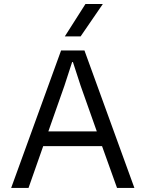

<svg xmlns="http://www.w3.org/2000/svg" viewBox="-20 -930 717 950"><path d="M397.9 -680.2 645 0H559.1L484.9 -207H193.8L121.1 0H35.2L282.2 -680.2ZM219.2 -279.8H459L378.9 -505.9L340.8 -623H336.9L298.8 -505.9ZM300.8 -750 402.8 -910.2H488.8L378.9 -750Z"/></svg>

Font: TASA Orbiter Text
Style: Regular
Weight: 400
Designer: Weizhong Zhang
Version: Version 1.000;Glyphs 3.1.2 (3151)